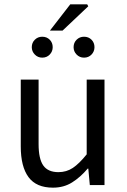

<svg xmlns="http://www.w3.org/2000/svg" viewBox="-20 -853 584 885"><path d="M224 12Q147.3 12 111.5 -36.5Q75.7 -85 75.7 -178V-486H157.9V-188.7Q157.9 -120.8 179.5 -90.2Q201.2 -59.5 249.3 -59.5Q286.4 -59.5 315.7 -79Q345 -98.5 379.6 -141.5V-486H461.7V0H394L387 -75.9H384.3Q350.8 -36.3 312.4 -12.2Q274 12 224 12ZM174.7 -587.3Q154.4 -587.3 140.5 -601.6Q126.5 -615.8 126.5 -635.5Q126.5 -656.1 140.5 -669.9Q154.4 -683.7 174.7 -683.7Q195.7 -683.7 209.3 -669.9Q222.9 -656.1 222.9 -635.5Q222.9 -615.8 209.3 -601.6Q195.7 -587.3 174.7 -587.3ZM367.3 -587.3Q347 -587.3 333.1 -601.6Q319.2 -615.8 319.2 -635.5Q319.2 -656.1 333.1 -669.9Q347 -683.7 367.3 -683.7Q388.3 -683.7 401.9 -669.9Q415.5 -656.1 415.5 -635.5Q415.5 -615.8 401.9 -601.6Q388.3 -587.3 367.3 -587.3ZM210 -711.8 303.9 -833.1H381.9L386.8 -824L268.2 -711.8Z"/></svg>

Font: SourceSans3VF
Style: Regular
Weight: 200
Designer: Paul D. Hunt
Foundry: Adobe
Version: Version 3.052;hotconv 1.1.0;makeotfexe 2.6.0